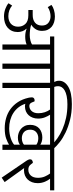

<svg xmlns="http://www.w3.org/2000/svg" viewBox="700 -1584 893 2334"><g transform="rotate(90 1147.0 -417.5)"><path d="M40 -596Q64 -615 102 -626.5Q140 -638 181 -638Q218 -638 250.5 -628Q283 -618 306 -598.5Q329 -579 342.5 -550Q356 -521 356 -482Q356 -433 332.5 -399.5Q309 -366 280 -350Q309 -340 342.5 -336Q376 -332 407 -332Q441 -332 473.5 -340.5Q506 -349 521 -360V-579H424V-630H912V-579H817V0H754V-579H584V0H521V-294Q482 -277 427 -277Q402 -277 379.5 -280.5Q357 -284 330 -294L329 -292Q349 -272 359.5 -244Q370 -216 370 -187Q370 -148 356.5 -117Q343 -86 318 -64Q293 -42 258 -30.5Q223 -19 180 -19Q133 -19 89.5 -35Q46 -51 20 -74L48 -118Q74 -96 106 -84Q138 -72 177 -72Q203 -72 226 -79Q249 -86 266.5 -100.5Q284 -115 294.5 -137.5Q305 -160 305 -190Q305 -243 271.5 -279Q238 -315 166 -315H102V-368H160Q220 -367 255.5 -396Q291 -425 291 -480Q291 -533 257.5 -559Q224 -585 178 -585Q152 -585 122.5 -577Q93 -569 67 -551Z M977 -630Q971 -640 966.5 -655.5Q962 -671 962 -689Q962 -756 1034 -800Q1106 -844 1246 -844Q1350 -844 1437 -822Q1524 -800 1592.5 -767Q1661 -734 1709.5 -695.5Q1758 -657 1786 -625L1797 -613L1757 -584L1744 -598Q1710 -634 1661.5 -668.5Q1613 -703 1551 -730Q1489 -757 1413.5 -773.5Q1338 -790 1249 -790Q1190 -790 1148 -781Q1106 -772 1079.5 -756.5Q1053 -741 1040.5 -720.5Q1028 -700 1028 -678Q1028 -666 1030 -653.5Q1032 -641 1037 -630H1145V-579H1050V0H987V-579H892V-630Z M1739 -212Q1728 -204 1707.5 -196Q1687 -188 1652 -188Q1624 -188 1596.5 -197.5Q1569 -207 1547 -225.5Q1525 -244 1511.5 -272Q1498 -300 1498 -337Q1498 -373 1509.5 -401Q1521 -429 1542 -447.5Q1563 -466 1591.5 -475.5Q1620 -485 1652 -485Q1678 -485 1701.5 -478Q1725 -471 1739 -461V-579H1375Q1392 -554 1407 -516.5Q1422 -479 1422 -433Q1422 -398 1411 -368.5Q1400 -339 1380.5 -318Q1361 -297 1334 -285.5Q1307 -274 1274 -274Q1255 -274 1242 -279Q1257 -232 1286 -195Q1315 -158 1354 -133Q1393 -108 1440.5 -95Q1488 -82 1541 -82Q1575 -82 1606 -87.5Q1637 -93 1662.5 -101.5Q1688 -110 1707.5 -120.5Q1727 -131 1739 -142ZM1739 -262V-413Q1723 -425 1702.5 -430.5Q1682 -436 1660 -436Q1616 -436 1586.5 -410.5Q1557 -385 1557 -337Q1557 -310 1565.5 -291Q1574 -272 1588.5 -260Q1603 -248 1621.5 -242Q1640 -236 1660 -236Q1686 -236 1707 -243.5Q1728 -251 1739 -262ZM1739 -80Q1713 -63 1664.5 -45.5Q1616 -28 1539 -28Q1475 -28 1415.5 -45Q1356 -62 1307 -97.5Q1258 -133 1222 -187.5Q1186 -242 1169 -317Q1168 -321 1166 -333Q1164 -345 1164 -357Q1164 -377 1179.5 -386Q1195 -395 1213 -390L1225 -360Q1238 -327 1268 -327Q1284 -327 1300 -333.5Q1316 -340 1329 -353.5Q1342 -367 1349.5 -387.5Q1357 -408 1357 -436Q1357 -478 1344.5 -515.5Q1332 -553 1312 -579H1126V-630H1897V-579H1802V0H1739Z M2194 -27 2140 9 1947 -274Q1930 -298 1923.5 -312Q1917 -326 1917 -337Q1917 -353 1930 -361.5Q1943 -370 1960 -370L1977 -348Q1991 -329 2006.5 -322Q2022 -315 2043 -315Q2087 -315 2114.5 -345.5Q2142 -376 2142 -432Q2142 -481 2125 -518Q2108 -555 2090 -579H1877V-630H2294V-579H2153Q2162 -568 2171.5 -552.5Q2181 -537 2189 -518Q2197 -499 2202 -476.5Q2207 -454 2207 -429Q2207 -391 2195.5 -360.5Q2184 -330 2163.5 -308Q2143 -286 2114 -274Q2085 -262 2050 -262Q2043 -262 2035.5 -262.5Q2028 -263 2023 -265Z"/></g></svg>

Font: Mukta Light
Style: Regular
Weight: 300
Designer: Girish Dalvi and Yashodeep Gholap
Foundry: Ek Type
Version: Version 2.538;PS 1.002;hotconv 16.6.51;makeotf.lib2.5.65220;